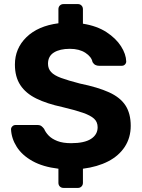

<svg xmlns="http://www.w3.org/2000/svg" viewBox="-20 -820 695 940"><path d="M291 100Q280 100 273 93Q266 86 266 75V6Q190 -3 139 -31.5Q88 -60 62 -101Q36 -142 34 -187Q34 -195 40.5 -201.5Q47 -208 56 -208H163Q176 -208 183 -202.5Q190 -197 196 -189Q203 -172 218.5 -156Q234 -140 261 -129.5Q288 -119 328 -119Q393 -119 425.5 -140Q458 -161 458 -197Q458 -223 440.5 -239Q423 -255 385.5 -268Q348 -281 285 -296Q210 -312 158 -337.5Q106 -363 79.5 -403.5Q53 -444 53 -504Q53 -583 109.5 -638Q166 -693 266 -706V-775Q266 -786 273 -793Q280 -800 291 -800H362Q372 -800 379 -793Q386 -786 386 -775V-704Q455 -693 501.5 -662.5Q548 -632 572.5 -593.5Q597 -555 598 -519Q598 -511 592 -504.5Q586 -498 577 -498H464Q455 -498 447 -502Q439 -506 433 -516Q428 -542 398 -561.5Q368 -581 322 -581Q273 -581 244 -563Q215 -545 215 -508Q215 -484 230 -467.5Q245 -451 279 -438.5Q313 -426 371 -411Q459 -393 514 -368Q569 -343 594.5 -303.5Q620 -264 620 -204Q620 -146 591 -101.5Q562 -57 509.5 -30Q457 -3 386 6V75Q386 86 379 93Q372 100 362 100Z"/></svg>

Font: Rubik Light SemiBold
Style: Regular
Weight: 600
Version: Version 2.300;gftools[0.9.30]